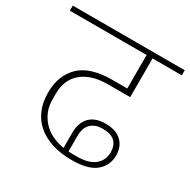

<svg xmlns="http://www.w3.org/2000/svg" viewBox="-171 -841 940 949"><g transform="rotate(30 299.5 -366.0)"><path d="M358 -34Q292 -34 241.5 -50.5Q191 -67 157 -97.5Q123 -128 106 -170.5Q89 -213 89 -264Q89 -363 148 -420.5Q207 -478 335 -478H418V-669H-20V-698H619V-669H452V-448H326Q272 -448 234 -434.5Q196 -421 171.5 -398Q147 -375 136 -344.5Q125 -314 125 -280V-245Q125 -179 168 -129.5Q211 -80 292 -66V-152Q292 -209 322.5 -241.5Q353 -274 414 -274Q471 -274 503.5 -244.5Q536 -215 536 -163Q536 -106 493 -70Q450 -34 358 -34ZM369 -62Q438 -62 471.5 -90Q505 -118 505 -164Q505 -202 483 -223.5Q461 -245 414 -245Q388 -245 370.5 -237.5Q353 -230 342 -217Q331 -204 326.5 -187.5Q322 -171 322 -152V-63Q334 -62 347.5 -62Q361 -62 369 -62Z"/></g></svg>

Font: IBM Plex Sans Devanagari ExtraLight
Style: Regular
Weight: 200
Designer: Mike Abbink, Paul van der Laan, Pieter van Rosmalen, Erin McLaughlin
Foundry: Bold Monday
Version: Version 1.1